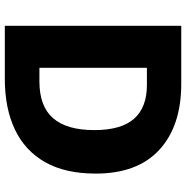

<svg xmlns="http://www.w3.org/2000/svg" viewBox="-8 -746 754 777"><g transform="rotate(90 368.5 -357.0)"><path d="M682 -368Q682 -245 636 -163.5Q590 -82 504 -41Q418 0 299 0H84V-714H319Q489 -714 585.5 -625.5Q682 -537 682 -368ZM506 -362Q506 -471 460 -523Q414 -575 324 -575H254V-140H309Q410 -140 458 -195.5Q506 -251 506 -362Z"/></g></svg>

Font: Noto Sans Gurmukhi UI ExtraBold
Style: Regular
Weight: 800
Designer: Jelle Bosma - Monotype Design Team
Foundry: Monotype Imaging Inc.
Version: Version 2.004; ttfautohint (v1.8.4.7-5d5b)